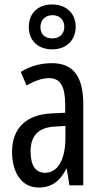

<svg xmlns="http://www.w3.org/2000/svg" viewBox="-20 -830 456 860"><path d="M214 -609C278 -609 319 -650 319 -711C319 -771 275 -810 214 -810C149 -810 109 -770 109 -709C109 -649 149 -609 214 -609ZM215 -658C179 -658 161 -678 161 -709C161 -740 183 -762 215 -762C249 -762 268 -740 268 -709C268 -678 246 -658 215 -658ZM213 -547C162 -547 115 -534 73 -508L99 -447C137 -469 170 -480 200 -480C251 -480 272 -442 272 -360V-325L211 -322C98 -317 34 -256 34 -150C34 -65 71 10 154 10C210 10 249 -18 277 -74H279L291 0H353V-362C353 -480 314 -547 213 -547ZM225 -263 273 -266V-212C273 -114 238 -56 182 -56C141 -56 117 -86 117 -152C117 -222 152 -259 225 -263Z"/></svg>

Font: Noto Sans Gujarati ExtraCondensed
Style: Regular
Weight: 400
Width: 2
Designer: Jelle Bosma - Monotype Design Team, Universal Thirst
Foundry: Monotype Imaging Inc.
Version: Version 2.106